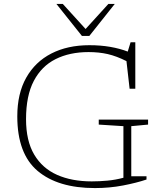

<svg xmlns="http://www.w3.org/2000/svg" viewBox="-20 -947 830 977"><path d="M648 -50H725.5V-33.5Q675 -16.5 606.2 -3.2Q537.5 10 463 10Q275 10 171.5 -77.2Q68 -164.5 68 -355Q68 -471 113.5 -551.8Q159 -632.5 241.5 -674.8Q324 -717 434.5 -717Q492 -717 541 -708.5Q590 -700 630 -684.5L644.5 -732H668.5V-495.5H639.5L623.5 -636Q573 -661.5 528.2 -671.8Q483.5 -682 430.5 -682Q334.5 -682 263 -646.2Q191.5 -610.5 152 -535.2Q112.5 -460 112.5 -340.5Q112.5 -230.5 154 -160.5Q195.5 -90.5 270.5 -57.2Q345.5 -24 446.5 -24Q486 -24 526.5 -27.8Q567 -31.5 608 -42.5V-305L482.5 -313V-338.5H733.5V-313L648 -305ZM564 -927 434.5 -764H397L267 -927H299.5L415.5 -799.5L531.5 -927Z"/></svg>

Font: Newsreader 6pt ExtraLight
Style: Regular
Weight: 275
Designer: Hugues Gentile
Foundry: Production Type
Version: Version 1.003; ttfautohint (v1.8.3)